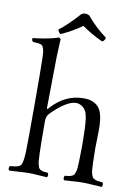

<svg xmlns="http://www.w3.org/2000/svg" viewBox="-93 -901 696 967"><g transform="rotate(10 255.5 -417.5)"><path d="M284.2 -835Q328.1 -781.7 387.2 -737.8Q381.8 -721.2 371.1 -716.8Q307.1 -746.6 265.1 -777.8Q217.8 -743.7 158.2 -716.8Q147 -724.1 144 -737.8Q186 -769 245.1 -835Q263.2 -845.7 284.2 -835ZM157.2 -272.9Q157.2 -153.8 159.2 -104Q160.2 -82.5 161.1 -70.3Q162.1 -58.1 165 -47.6Q168 -37.1 170.7 -32.7Q173.3 -28.3 180.7 -24.7Q188 -21 194.8 -20Q201.7 -19 215.8 -18.1Q220.2 -13.7 220.2 -6.6Q220.2 0.5 215.8 4.9Q197.3 4.4 170.9 2.2Q144.5 0 125 0Q102.5 0 71 2.2Q39.6 4.4 22.9 4.9Q18.6 0.5 18.6 -6.6Q18.6 -13.7 22.9 -18.1Q42.5 -19.5 51.3 -21.2Q60.1 -22.9 69.1 -27.1Q78.1 -31.2 81.3 -41Q84.5 -50.8 86.7 -64.9Q88.9 -79.1 89.8 -104Q91.3 -148.9 91.3 -339.8Q91.3 -525.4 89.8 -576.2Q89.4 -597.2 88.4 -607.4Q87.4 -619.6 84.5 -628.7Q81.5 -637.7 78.9 -642.1Q76.2 -646.5 69.3 -648.9Q62.5 -651.4 56.6 -652.1Q50.8 -652.8 38.6 -653.3Q32.2 -653.8 28.8 -653.8Q20.5 -662.1 22.9 -672.9Q52.2 -675.3 92.8 -683.1Q133.3 -690.9 150.9 -698.2Q163.1 -698.2 163.1 -689L161.6 -656.2Q160.6 -634.8 159.2 -599.1L155.8 -340.8Q155.8 -327.1 166 -340.8Q235.8 -418.9 330.1 -418.9Q384.3 -418.9 409.2 -386.2Q435.5 -351.6 432.1 -257.8Q429.2 -179.2 432.1 -104Q433.1 -83.5 434.1 -70.8Q435.1 -58.1 438.5 -48.1Q441.9 -38.1 445.1 -33.4Q448.2 -28.8 456.8 -25.1Q465.3 -21.5 472.9 -20.5Q480.5 -19.5 496.1 -18.1Q500 -13.7 500 -6.6Q500 0.5 496.1 4.9Q477.5 4.4 448.2 2.2Q418.9 0 397.9 0Q377.4 0 349.4 2.2Q321.3 4.4 303.2 4.9Q299.8 0.5 299.8 -6.6Q299.8 -13.7 303.2 -18.1Q317.9 -19.5 325 -20.5Q332 -21.5 339.8 -25.1Q347.7 -28.8 350.3 -33.4Q353 -38.1 356.2 -48.3Q359.4 -58.6 360.1 -70.8Q360.8 -83 361.8 -104Q364.7 -180.7 361.8 -261.2Q359.4 -333.5 348.1 -355Q339.8 -371.1 325.7 -380.1Q311.5 -389.2 296.9 -389.2Q249 -389.2 172.9 -313Q157.2 -297.4 157.2 -272.9Z"/></g></svg>

Font: Linux Libertine Display G
Style: Regular
Weight: 400
Designer: Philipp H. Poll
Foundry: Philipp H. Poll
Version: Version 5.0.9